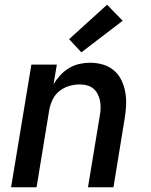

<svg xmlns="http://www.w3.org/2000/svg" viewBox="-20 -794 640 814"><path d="M27 0 113 -520H221L207 -437Q219 -457 235.5 -475Q252 -493 273 -505.5Q294 -518 317 -523Q340 -528 362 -528Q391 -528 417.5 -520Q444 -512 464 -494.5Q484 -477 495.5 -452.5Q507 -428 511.5 -401Q516 -374 514.5 -345.5Q513 -317 508 -288L461 0H353L403 -303Q406 -319 406.5 -335Q407 -351 404 -366.5Q401 -382 394 -395.5Q387 -409 375.5 -418.5Q364 -428 349 -432Q334 -436 317 -436Q296 -436 273.5 -429.5Q251 -423 232.5 -408.5Q214 -394 203.5 -372.5Q193 -351 189 -329L135 0ZM325 -572 273 -628 434 -774 500 -706Z"/></svg>

Font: Iosevka SmBd Ex Obl
Style: Regular
Weight: 600
Width: 7
Italic angle: -9°
Monospace: yes
Designer: Belleve Invis
Foundry: Belleve Invis
Version: Version 32.5.0; ttfautohint (v1.8.4)